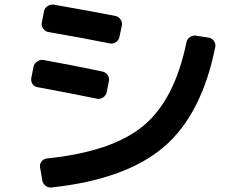

<svg xmlns="http://www.w3.org/2000/svg" viewBox="-20 -784 1040 841"><path d="M894.5 -619.1Q908.2 -617.2 917 -604.5Q925.8 -591.8 922.9 -578.1Q863.3 -281.2 696.8 -139.6Q530.3 2 206.1 37.1Q191.4 39.1 179.2 29.3Q167 19.5 165 4.9L155.3 -51.8Q153.3 -65.4 162.1 -76.7Q170.9 -87.9 184.6 -89.8Q470.7 -119.1 607.9 -232.9Q745.1 -346.7 796.9 -599.6Q799.8 -613.3 812 -621.6Q824.2 -629.9 837.9 -627.9ZM143.6 -402.3Q129.9 -404.3 122.1 -416.5Q114.3 -428.7 117.2 -443.4L127 -492.2Q129.9 -505.9 142.6 -514.6Q155.3 -523.4 168.9 -521.5Q289.1 -500 428.7 -470.7Q442.4 -467.8 451.2 -455.6Q460 -443.4 457 -428.7L447.3 -379.9Q444.3 -366.2 431.6 -357.4Q418.9 -348.6 405.3 -351.6Q271.5 -378.9 143.6 -402.3ZM502.9 -621.1Q500 -607.4 487.3 -599.1Q474.6 -590.8 460.9 -593.8Q346.7 -617.2 192.4 -643.6Q178.7 -645.5 169.4 -658.2Q160.2 -670.9 163.1 -684.6L172.9 -735.4Q175.8 -749 188.5 -757.3Q201.2 -765.6 214.8 -763.7Q383.8 -734.4 486.3 -713.9Q500 -710.9 508.3 -698.2Q516.6 -685.5 513.7 -671.9Z"/></svg>

Font: Rounded-L Mgen+ 1mn bold
Style: Bold
Weight: 700
Designer: [Source Han Sans]
Ryoko NISHIZUKA  (kana & ideographs); Paul D. Hunt (Latin, Greek & Cyrillic); Wenlong ZHANG  (bopomofo
Version: Version 1.059.20150602